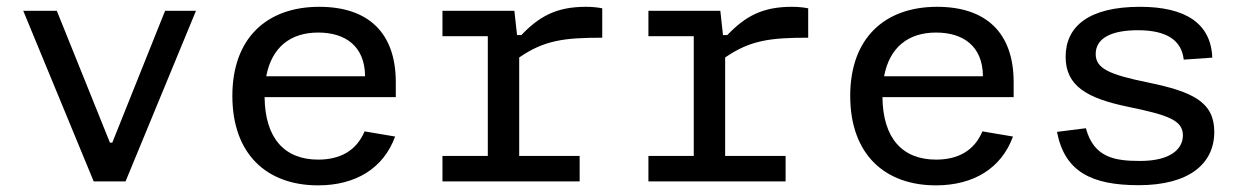

<svg xmlns="http://www.w3.org/2000/svg" viewBox="-20 -546 3760 578"><path d="M50 -513.5 262 0H358L570 -513.5H477L318 -116.5H311L151 -513.5Z M679.5 -257.5C679.5 -81 784 12 937.5 12C1050.5 12 1134.5 -39 1169.5 -135L1077.5 -150.5C1053 -92 1003.5 -65.5 938 -65.5C837.5 -65.5 778 -128.5 776.5 -253.5H1171.5V-298.5C1171.5 -449.5 1086.5 -525.5 941 -525.5C783 -525.5 679.5 -431 679.5 -257.5ZM781.5 -316.5C798 -403.5 854 -448 938 -448C1018.5 -448 1078.5 -408 1079 -316.5Z M1528.5 -513.5H1312V-437H1448.5V-76.5H1312V0H1725V-76.5H1543V-373C1618.5 -425 1679 -432.5 1793 -432.5V-521C1777.5 -524 1762 -525.5 1743.5 -525.5C1653.5 -525.5 1602.5 -495.5 1549.5 -440.5H1536.5Z M2148.5 -513.5H1932V-437H2068.5V-76.5H1932V0H2345V-76.5H2163V-373C2238.5 -425 2299 -432.5 2413 -432.5V-521C2397.5 -524 2382 -525.5 2363.5 -525.5C2273.5 -525.5 2222.5 -495.5 2169.5 -440.5H2156.5Z M2539.5 -257.5C2539.5 -81 2644 12 2797.5 12C2910.5 12 2994.5 -39 3029.5 -135L2937.5 -150.5C2913 -92 2863.5 -65.5 2798 -65.5C2697.5 -65.5 2638 -128.5 2636.5 -253.5H3031.5V-298.5C3031.5 -449.5 2946.5 -525.5 2801 -525.5C2643 -525.5 2539.5 -431 2539.5 -257.5ZM2641.5 -316.5C2658 -403.5 2714 -448 2798 -448C2878.5 -448 2938.5 -408 2939 -316.5Z M3412 -525.5C3257.5 -525.5 3188 -466.5 3188 -375C3188 -287 3252.5 -250 3376 -224.5C3498 -199.5 3541 -183.5 3541 -138.5C3541 -98 3504.5 -61.5 3412.5 -61.5C3338.5 -61.5 3273 -70 3249 -160L3162 -149C3185 -29 3266 11.5 3408 11.5C3559 11.5 3635.5 -52.5 3635.5 -149C3635.5 -238.5 3571.5 -270 3434.5 -298C3320 -321.5 3278.5 -339.5 3278.5 -383.5C3278.5 -432 3327.5 -455 3405.5 -455C3492 -455 3537 -425 3543.5 -366.5L3629.5 -372.5C3625.5 -476.5 3547.5 -525.5 3412 -525.5Z"/></svg>

Font: Monaspace Neon
Style: Regular
Weight: 400
Designer: Riley Cran & the Lettermatic Team
Foundry: Lettermatic
Version: Version 1.200 (Monaspace Neon)